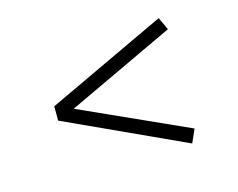

<svg xmlns="http://www.w3.org/2000/svg" viewBox="-64 -517 703 568"><g transform="rotate(-15 287.0 -233.0)"><path d="M95.2 -209V-252.9L460.9 -424.8L479 -386.2L148.9 -231L479 -82L460.9 -41Z"/></g></svg>

Font: Dehuti Alt
Style: Bold
Weight: 700
Version: Version 1.2